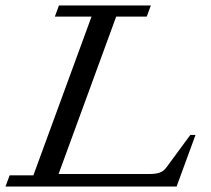

<svg xmlns="http://www.w3.org/2000/svg" viewBox="-26 -683 772 703"><path d="M-5.9 0 9.3 -41H96.2L309.1 -622.1H174.8L189.9 -663.1H526.4L511.2 -622.1H399.4L188.5 -45.9H522.5Q543.9 -45.9 558.3 -50.8Q572.8 -55.7 583.5 -70.3L670.9 -189H689.9L620.6 0Z"/></svg>

Font: Elstob 6pt
Style: Italic
Weight: 400
Italic angle: -20°
Designer: Peter S. Baker
Version: Version 1.015